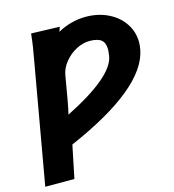

<svg xmlns="http://www.w3.org/2000/svg" viewBox="-110 -831 836 923"><g transform="rotate(-15 308.5 -369.5)"><path d="M126.5 -729.5 268 -725 260 -702Q290 -719 326 -729Q362 -739 399.5 -739Q461.5 -739 511.2 -714.8Q561 -690.5 589 -648.2Q617 -606 617 -554.5Q617 -537 613 -517Q577 -335 180 -162.5L146.5 0H1.5L106 -593.5Q114.5 -640 118.5 -666Q122.5 -692 126.5 -729.5ZM460.5 -526Q464 -548 464 -560Q464 -593 446 -607.5Q428 -622 387.5 -622Q355 -622 321.5 -604.5Q288 -587 263.8 -557.2Q239.5 -527.5 233.5 -493L223.5 -435Q218 -401.5 211.8 -367.2Q205.5 -333 199 -306Q443 -428.5 460.5 -526Z"/></g></svg>

Font: JuliaMono Black
Style: Italic
Weight: 900
Italic angle: -9°
Monospace: yes
Designer: cormullion
Foundry: corm
Version: Version 0.057; ttfautohint (v1.8.4)